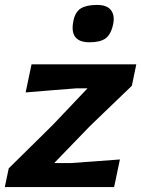

<svg xmlns="http://www.w3.org/2000/svg" viewBox="-38 -759 574 779"><path d="M-18.5 0 -2.5 -76Q45.5 -123.5 91 -168.2Q136.5 -213 176 -252L317 -400.5H270.5Q233 -397.5 175.2 -393Q117.5 -388.5 66 -384L90 -498H515L497 -411Q474.5 -389.5 445.5 -361.5Q416.5 -333.5 385.5 -303.8Q354.5 -274 326.5 -247L182 -97.5H251Q288.5 -100.5 344 -104.2Q399.5 -108 448.5 -112L425 0ZM325 -587.5Q239.5 -587.5 261 -679.5Q269 -713 291.8 -726Q314.5 -739 356 -739Q397 -739 413 -716.8Q429 -694.5 420.5 -658Q411 -617 389 -602.2Q367 -587.5 325 -587.5Z"/></svg>

Font: Commissioner Loud SemiBold
Style: Italic
Weight: 600
Italic angle: -12°
Designer: Kostas Bartsokas
Foundry: Kostas Bartsokas
Version: Version 1.000; ttfautohint (v1.8.3)